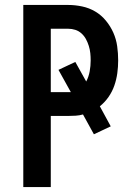

<svg xmlns="http://www.w3.org/2000/svg" viewBox="-20 -755 540 775"><path d="M74 0V-735H255Q283 -735 311.5 -729Q340 -723 364.5 -708.5Q389 -694 407.5 -671.5Q426 -649 437.5 -623Q449 -597 453 -568.5Q457 -540 457 -511Q457 -485 453.5 -459.5Q450 -434 441.5 -409.5Q433 -385 418 -363.5Q403 -342 383 -326L427 -245L359 -213L315 -293Q301 -289 285.5 -288Q270 -287 255 -287H185V0ZM185 -383H255Q258 -383 260.5 -383Q263 -383 266 -383L216 -473L284 -505L328 -426Q338 -445 342 -467Q346 -489 346 -511Q346 -526 344.5 -540.5Q343 -555 338.5 -569.5Q334 -584 327 -597Q320 -610 309 -620Q298 -630 284 -634.5Q270 -639 255 -639H185Z"/></svg>

Font: Zed Mono
Style: Bold
Weight: 700
Monospace: yes
Designer: Belleve Invis
Foundry: Belleve Invis
Version: Version 1.0.0; ttfautohint (v1.8.4)